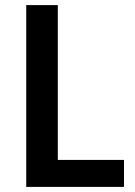

<svg xmlns="http://www.w3.org/2000/svg" viewBox="-20 -734 532 754"><path d="M83 0V-714H207V-106H467V0Z"/></svg>

Font: Noto Sans Arabic UI SmCn SmBd
Style: Regular
Weight: 600
Width: 4
Designer: Monotype Design Team, Nadine Chahine and Nizar Qandah
Foundry: Monotype Imaging Inc.
Version: Version 2.010; ttfautohint (v1.8.4.7-5d5b)